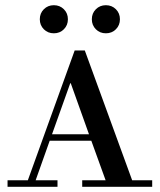

<svg xmlns="http://www.w3.org/2000/svg" viewBox="-20 -718 614 738"><path d="M9 0V-25H87L267 -524H306L488 -25H565V0H296V-25H386L331 -177H171L117 -25H201V0ZM322 -202 252 -398H250L180 -202ZM348.5 -605.5Q333 -621 333 -644Q333 -667 348.5 -682.5Q364 -698 387 -698Q410 -698 425.5 -682.5Q441 -667 441 -644Q441 -621 425.5 -605.5Q410 -590 387 -590Q364 -590 348.5 -605.5ZM148.5 -605.5Q133 -621 133 -644Q133 -667 148.5 -682.5Q164 -698 187 -698Q210 -698 225.5 -682.5Q241 -667 241 -644Q241 -621 225.5 -605.5Q210 -590 187 -590Q164 -590 148.5 -605.5Z"/></svg>

Font: Justus
Style: Versalitas
Weight: 400
Version: Version 001.001